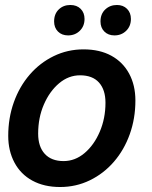

<svg xmlns="http://www.w3.org/2000/svg" viewBox="-20 -739 608 770"><path d="M221 11Q157 11 110 -14.5Q63 -40 38 -87Q13 -134 13 -194Q13 -266 35.5 -329Q58 -392 99 -439.5Q140 -487 195.5 -514Q251 -541 315 -541Q380 -541 426.5 -515.5Q473 -490 498 -443.5Q523 -397 523 -336Q523 -264 500.5 -201Q478 -138 437 -90.5Q396 -43 340.5 -16Q285 11 221 11ZM235 -93Q281 -93 319 -125Q357 -157 380 -210.5Q403 -264 403 -327Q403 -379 377 -408Q351 -437 301 -437Q255 -437 217 -405Q179 -373 156 -320Q133 -267 133 -203Q133 -151 159.5 -122Q186 -93 235 -93ZM439 -597Q414 -597 398.5 -612.5Q383 -628 383 -653Q383 -683 402 -701Q421 -719 449 -719Q474 -719 489.5 -703.5Q505 -688 505 -663Q505 -634 486 -615.5Q467 -597 439 -597ZM253 -597Q228 -597 212.5 -612.5Q197 -628 197 -653Q197 -683 215.5 -701Q234 -719 262 -719Q288 -719 303.5 -703.5Q319 -688 319 -663Q319 -634 300 -615.5Q281 -597 253 -597Z"/></svg>

Font: Radio Canada Big Medium
Style: Italic
Weight: 500
Italic angle: -12°
Designer: Étienne Aubert Bonn
Foundry: Coppers and Brasses
Version: Version 1.001